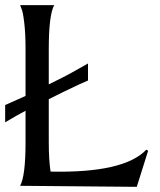

<svg xmlns="http://www.w3.org/2000/svg" viewBox="-23 -720 619 744"><path d="M80 -350 222 -421Q262 -442 270 -447Q292 -460 318 -474V-408Q295 -399 223 -364L80 -293Q42 -273 -3 -246V-313Q27 -326 80 -350ZM187 -700Q166 -662 166 -530V-169Q166 -100 173 -55Q458 -49 544 -140L551 -136L507 4L55 0Q76 -38 76 -169V-530Q76 -589 71 -631.5Q66 -674 60 -687L55 -700Z"/></svg>

Font: Coconat
Style: Regular
Weight: 400
Designer: Sara Lavazza
Foundry: Collletttivo
Version: Version 1.000;Glyphs 3.2 (3217)